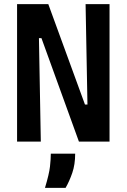

<svg xmlns="http://www.w3.org/2000/svg" viewBox="-20 -680 608 922"><path d="M62 0V-660H212L388 -178H400L391 -660H506V0H359L179 -497H167L176 0ZM196 222Q216 156 220 120Q224 84 224 58H341Q341 110 327 150.5Q313 191 295 222Z"/></svg>

Font: Bricolage Grotesque 12pt Condensed SemiBold
Style: Regular
Weight: 600
Width: 3
Designer: Mathieu Triay
Foundry: Atelier Triay
Version: Version 1.001; ttfautohint (v1.8.4.7-5d5b);gftools[0.9.33.de